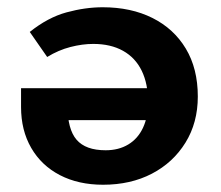

<svg xmlns="http://www.w3.org/2000/svg" viewBox="-20 -501 608 529"><path d="M264 8Q196 8 145 -18.5Q94 -45 66 -93.5Q38 -142 38 -206Q38 -217 38 -230.5Q38 -244 38 -258H166V-210Q166 -145 191 -116Q216 -87 271 -87Q307 -87 333.5 -103Q360 -119 374 -149Q388 -179 388 -219Q388 -270 370.5 -306Q353 -342 319 -361Q285 -380 237 -380Q207 -380 174 -371.5Q141 -363 110 -344L62 -413Q112 -453 163.5 -467Q215 -481 263 -481Q341 -481 400 -451.5Q459 -422 492 -367Q525 -312 525 -235Q525 -163 491 -108Q457 -53 398.5 -22.5Q340 8 264 8ZM58 -170V-258H450L434 -170Z"/></svg>

Font: Ysabeau SC ExtraBold
Style: Regular
Weight: 800
Designer: Christian Thalmann (Catharsis Fonts)
Version: Version 2.001;gftools[0.9.30]; featfreeze: smcp